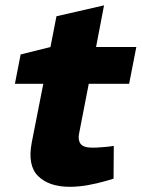

<svg xmlns="http://www.w3.org/2000/svg" viewBox="-20 -693 532 721"><path d="M242.3 8.5Q163.9 8.5 123.2 -31.7Q82.5 -71.8 99.4 -158.7L142.6 -378.3H36L57.5 -488.5L169.5 -516.4L192 -631.9L370.7 -672.9L340.7 -516.4H491.9L464.9 -378.3H313.3L276.7 -190.1Q272.2 -166.5 282.9 -152.5Q293.7 -138.5 326.6 -138.5Q343.7 -138.5 357.3 -139.8Q370.8 -141 384.4 -142L407.3 -145L406.4 -22L380.9 -14.4Q343.5 -3.5 308.6 2.5Q273.7 8.5 242.3 8.5Z"/></svg>

Font: REM Medium
Style: Italic
Weight: 500
Italic angle: -11°
Designer: Octavio Pardo
Foundry: Ashler Design
Version: Version 1.005;gftools[0.9.28]